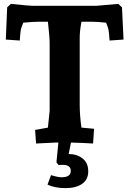

<svg xmlns="http://www.w3.org/2000/svg" viewBox="-20 -735 666 990"><path d="M227 -77 236 -163V-512Q236 -546 227 -623H180Q150 -623 100 -618Q91 -596 88 -584.5Q85 -573 82 -526L10 -531L17 -697L36 -715Q130 -705 150 -705H476L590 -715L609 -697L617 -531L545 -526Q542 -573 539 -584.5Q536 -596 527 -618Q482 -623 451 -623H400Q391 -575 391 -542V-193Q391 -140 400 -77L465 -71L460 5Q414 2 346 0L334 59Q379 60 407 83Q435 106 435 148.5Q435 191 403.5 213Q372 235 317.5 235Q263 235 225 217L243 168Q278 179 298 179Q345 179 345 146Q345 115 303 115L282 116L271 102L281 0H266L166 5L161 -65Z"/></svg>

Font: Andada SC
Style: Bold
Weight: 700
Designer: Carolina Giovagnoli
Foundry: Carolina Giovagnoli
Version: Version 1.003